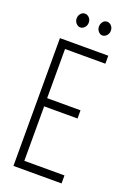

<svg xmlns="http://www.w3.org/2000/svg" viewBox="-148 -825 608 881"><g transform="rotate(20 156.5 -384.5)"><path d="M38 0V-624H274V-585H77V-345H240V-305H77V-39H273V0ZM108 -702Q97 -702 88 -712Q79 -722 79 -735Q79 -749 87.5 -759Q96 -769 108 -769Q120 -769 129 -759.5Q138 -750 138 -735Q138 -722 129 -712Q120 -702 108 -702ZM216 -702Q205 -702 196.5 -712Q188 -722 188 -735Q188 -749 196 -759Q204 -769 216 -769Q228 -769 237 -759.5Q246 -750 246 -735Q246 -722 237 -712Q228 -702 216 -702Z"/></g></svg>

Font: Inconsolata ExtraCondensed Light
Style: Regular
Weight: 300
Width: 2
Monospace: yes
Designer: Raph Levien, Cyreal, Brenton Simpson
Foundry: Raph Levien, Cyreal, Google
Version: Version 3.100; ttfautohint (v1.8.4.7-5d5b)